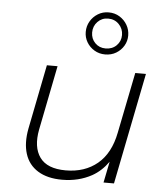

<svg xmlns="http://www.w3.org/2000/svg" viewBox="-55 -842 779 896"><g transform="rotate(5 334.5 -394.5)"><path d="M269 4Q200 4 155.5 -23.5Q111 -51 95 -101.5Q79 -152 92 -220L152 -522H202L142 -220Q126 -137 160.5 -89Q195 -41 282 -41Q371 -41 430.5 -90.5Q490 -140 509 -238L566 -522H616L512 0H463L483 -99Q451 -54 408 -30Q346 4 269 4ZM418 -596Q390 -596 367.5 -609.5Q345 -623 332 -645Q319 -667 319 -693Q319 -720 332 -742.5Q345 -765 367.5 -779Q390 -793 418 -793Q447 -793 469.5 -779Q492 -765 505 -742.5Q518 -720 518 -693Q518 -667 505 -645Q492 -623 469.5 -609.5Q447 -596 418 -596ZM418 -624Q449 -624 469 -644Q489 -664 489 -693Q489 -722 469 -743Q449 -764 418 -764Q389 -764 369 -743.5Q349 -723 349 -693Q349 -664 368.5 -644Q388 -624 418 -624Z"/></g></svg>

Font: Montserrat Thin Light
Style: Italic
Weight: 300
Italic angle: -11.3°
Version: Version 9.000